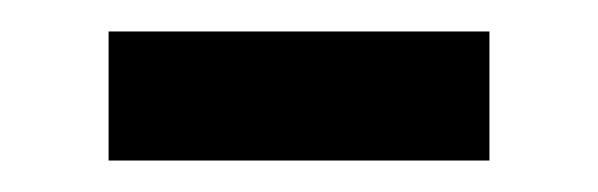

<svg xmlns="http://www.w3.org/2000/svg" viewBox="-20 -358 380 122"><path d="M49 -338H291V-256H49Z"/></svg>

Font: ukorean15
Style: Book
Weight: 400
Designer: Jelle Bosma - Monotype Design Team
Foundry: Monotype Imaging Inc.
Version: Version 2.003